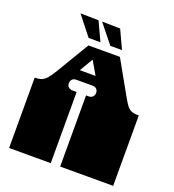

<svg xmlns="http://www.w3.org/2000/svg" viewBox="-154 -994 1008 1113"><g transform="rotate(20 350.0 -437.5)"><path d="M29 -171V-172Q29 -185 29 -191Q29 -197 29 -209V-260Q29 -269 29 -273.5Q29 -278 29 -282.5Q29 -287 29 -296V-297Q29 -310 29 -316Q29 -322 29 -334V-434Q54 -434 70 -440Q86 -446 101 -462.5Q116 -479 137 -514L258 -716H452L564 -517Q585 -479 597 -463.5Q609 -448 625 -441Q641 -434 671 -434V0H344V-135Q344 -144 344 -148.5Q344 -153 344 -157.5Q344 -162 344 -171V-172Q344 -185 344 -191Q344 -197 344 -209V-260Q344 -269 344 -273.5Q344 -278 344 -282.5Q344 -287 344 -296V-297Q344 -310 344 -316Q344 -322 344 -334V-439H360Q376 -439 385 -448.5Q394 -458 394 -473Q394 -487 385 -496Q376 -505 360 -505H260Q243 -505 234.5 -495Q226 -485 226 -472Q226 -456 236 -447.5Q246 -439 260 -439H286V0H29V-135Q29 -144 29 -148.5Q29 -153 29 -157.5Q29 -162 29 -171ZM357 -564 309 -647 260 -564ZM151 -875 263 -873 317 -757H244ZM285 -873 397 -871 450 -757H378Z"/></g></svg>

Font: Danfo
Style: Regular
Weight: 400
Version: Version 1.000;Glyphs 3.2 (3236)